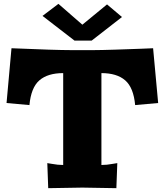

<svg xmlns="http://www.w3.org/2000/svg" viewBox="-20 -982 860 1003"><path d="M369.1 -770 202.1 -898.9 285.2 -961.9 410.2 -853 539.1 -959 617.2 -893.1 459 -770ZM779.8 -730 806.2 -443.8 686 -433.1Q677.7 -524.4 634 -562.3Q590.3 -600.1 509.8 -600.1V-120.1Q537.6 -120.1 568.8 -126L592.8 -129.9L587.9 1L410.2 -2L231.9 1L227.1 -129.9L251 -126Q282.2 -120.1 310.1 -120.1V-600.1Q229.5 -600.1 185.8 -562.3Q142.1 -524.4 133.8 -433.1L14.2 -443.8L40 -730Q270 -720.2 350.1 -720.2H470.2Q505.9 -720.2 583.3 -722.7Q660.6 -725.1 720.2 -727.5Z"/></svg>

Font: Zantroke
Style: Regular
Weight: 500
Foundry: gluk
Version: Version 0.36